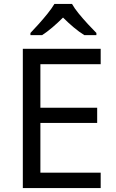

<svg xmlns="http://www.w3.org/2000/svg" viewBox="-20 -964 596 984"><path d="M496 0H97V-714H496V-635H187V-412H478V-334H187V-79H496ZM349 -944Q361 -922 383.5 -894.5Q406 -867 430.5 -840.5Q455 -814 474 -795V-784H412Q386 -800 358 -823.5Q330 -847 303 -874Q276 -847 249 -824Q222 -801 196 -784H136V-795Q155 -815 178.5 -841Q202 -867 224 -894.5Q246 -922 259 -944Z"/></svg>

Font: Noto Sans Masaram Gondi
Style: Regular
Weight: 400
Designer: Ek Type & Mukund Gokhale
Foundry: Ek Type
Version: Version 1.004; ttfautohint (v1.8.4.7-5d5b)